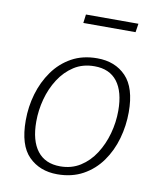

<svg xmlns="http://www.w3.org/2000/svg" viewBox="-82 -781 717 854"><g transform="rotate(10 277.0 -354.0)"><path d="M321 -532Q402 -532 451 -481Q500 -430 500 -320Q500 -259 483.5 -200.5Q467 -142 433.5 -95Q400 -48 350 -20.5Q300 7 234 7Q155 7 105 -43Q55 -93 55 -205Q55 -267 72 -325Q89 -383 122.5 -430Q156 -477 205.5 -504.5Q255 -532 321 -532ZM315 -495Q262 -495 222.5 -469.5Q183 -444 156 -402Q129 -360 115.5 -309.5Q102 -259 102 -208Q102 -122 137.5 -76Q173 -30 241 -30Q292 -30 331.5 -55Q371 -80 398 -122Q425 -164 439 -215Q453 -266 453 -318Q453 -404 418 -449.5Q383 -495 315 -495ZM474 -715 468 -676H232L237 -715Z"/></g></svg>

Font: Bitter Light
Style: Italic
Weight: 300
Italic angle: -9°
Designer: Sol Matas, and Bitter project Authors
Foundry: Sol Matas
Version: Version 2.001